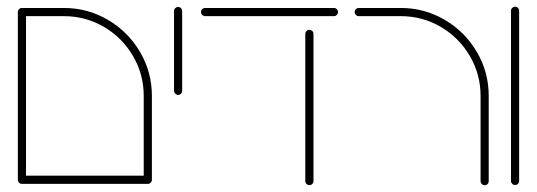

<svg xmlns="http://www.w3.org/2000/svg" viewBox="-20 -542 1583 566"><path d="M32.6 -506.7H56.7V-12.2H32.6ZM427.8 -12.2H403.7V-259.3Q403.7 -323 372 -377Q340.4 -431.1 286.3 -462.8Q232.2 -494.4 168.5 -494.4H44.8Q39.6 -494.4 36.1 -498Q32.6 -501.5 32.6 -506.7Q32.6 -511.5 36.1 -515Q39.6 -518.5 44.8 -518.5H168.5Q238.5 -518.5 298.1 -483.5Q357.8 -448.5 392.8 -388.9Q427.8 -329.3 427.8 -259.3ZM32.6 -12.2Q32.6 -17 36.1 -20.6Q39.6 -24.1 44.8 -24.1H415.9Q420.7 -24.1 424.3 -20.6Q427.8 -17 427.8 -12.2Q427.8 -7 424.3 -3.5Q420.7 0 415.9 0H44.8Q39.6 0 36.1 -3.5Q32.6 -7 32.6 -12.2Z M493 -274.4V-509.6Q493 -514.4 496.7 -518Q500.4 -521.5 505.2 -521.5Q510 -521.5 513.5 -518Q517 -514.4 517 -509.6V-274.4Q517 -269.3 513.5 -265.7Q510 -262.2 505.2 -262.2Q500.4 -262.2 496.7 -265.9Q493 -269.6 493 -274.4Z M572.6 -506.7Q572.6 -511.5 576.1 -515Q579.6 -518.5 584.8 -518.5H964.4Q969.3 -518.5 972.8 -515Q976.3 -511.5 976.3 -506.7Q976.3 -501.5 972.8 -498Q969.3 -494.4 964.4 -494.4H584.8Q579.6 -494.4 576.1 -498Q572.6 -501.5 572.6 -506.7ZM880 -8.5V-442.2Q880 -447 883.5 -450.6Q887 -454.1 891.9 -454.1Q897 -454.1 900.6 -450.6Q904.1 -447 904.1 -442.2V-8.5Q904.1 -3.3 900.6 0.2Q897 3.7 891.9 3.7Q887 3.7 883.5 0.2Q880 -3.3 880 -8.5Z M1408.9 4.1Q1404.1 4.1 1400.4 0.4Q1396.7 -3.3 1396.7 -8.1V-259.3Q1396.7 -323 1365 -377Q1333.3 -431.1 1279.3 -462.8Q1225.2 -494.4 1161.5 -494.4H1037.8Q1032.6 -494.4 1029.1 -498Q1025.6 -501.5 1025.6 -506.7Q1025.6 -511.5 1029.1 -515Q1032.6 -518.5 1037.8 -518.5H1161.5Q1231.5 -518.5 1291.1 -483.5Q1350.7 -448.5 1385.7 -388.9Q1420.7 -329.3 1420.7 -259.3V-8.1Q1420.7 -3 1417.2 0.6Q1413.7 4.1 1408.9 4.1Z M1486.3 -8.5V-510.4Q1486.3 -515.2 1490 -518.7Q1493.7 -522.2 1498.5 -522.2Q1503.3 -522.2 1506.9 -518.7Q1510.4 -515.2 1510.4 -510.4V-8.5Q1510.4 -3.7 1507 -0.2Q1503.7 3.3 1498.5 3.3Q1493.3 3.3 1489.8 -0.2Q1486.3 -3.7 1486.3 -8.5Z"/></svg>

Font: 26F Galaxy Hebrew Thin
Style: Regular
Weight: 100
Designer: C₂₉H₂₅N₃O₅
Version: Version 1.000